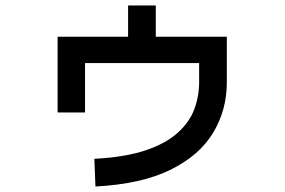

<svg xmlns="http://www.w3.org/2000/svg" viewBox="-20 -647 1040 700"><path d="M328 33 324 -68Q437 -74 511 -99Q585 -124 628 -163Q671 -202 688.5 -249Q706 -296 706 -347V-417H290V-237H190V-513H447V-627H548V-513H807V-347Q807 -246 757 -163Q707 -80 601.5 -28Q496 24 328 33Z"/></svg>

Font: Murecho Medium
Style: Regular
Weight: 500
Designer: Neil Summerour
Foundry: Positype
Version: Version 1.010; ttfautohint (v1.8.3)